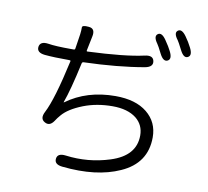

<svg xmlns="http://www.w3.org/2000/svg" viewBox="-93 -940 1185 1094"><g transform="rotate(10 500.0 -393.5)"><path d="M336 45Q288 40 292 6Q296 -27 344 -21Q475 -4 600 -44Q742 -89 742 -207Q742 -268 696 -305Q646 -344 559 -344Q467 -344 390 -314Q309 -282 274 -240Q259 -223 247 -204Q223 -169 193 -187Q163 -204 185 -246Q227 -327 277 -555Q278 -560 270 -560Q180 -560 127 -565Q79 -570 83 -604Q88 -638 136 -631Q178 -624 269 -624H284Q291 -624 292 -631L298 -670Q302 -693 305 -716Q308 -741 307.5 -755.5Q307 -770 346 -766Q386 -763 375 -714L358 -631Q357 -626 362 -626Q578 -635 688 -660Q735 -671 742 -638Q749 -604 701 -595Q547 -568 352 -562Q344 -562 342 -554Q307 -393 280 -320Q278 -315 282 -318Q400 -404 565 -404Q682 -404 748 -350.5Q814 -297 814 -209Q814 -59 670 5Q535 66 336 45ZM822 -655Q798 -643 776 -686Q754 -730 747 -739Q719 -778 740 -793Q761 -808 788 -769Q813 -733 824 -710Q846 -667 822 -655ZM932 -695Q909 -683 887 -726Q863 -773 858 -779Q829 -817 849 -832Q870 -848 898 -809Q919 -780 934 -750Q956 -707 932 -695Z"/></g></svg>

Font: Resource Han Rounded KR Normal
Style: Regular
Weight: 350
Designer: Cyano Hao (round all glyphs); Ryoko NISHIZUKA 西塚涼子 (kana, bopomofo & ideographs); Paul D. Hunt (Latin, Greek & Cyrillic)
Foundry: Cyano Hao
Version: 0.990